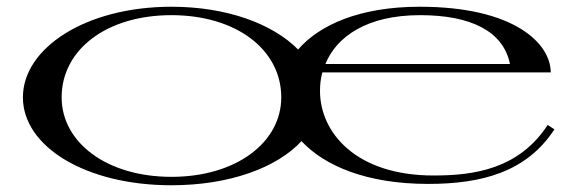

<svg xmlns="http://www.w3.org/2000/svg" viewBox="-20 -535 1711 570"><path d="M489 15C661 15 802 -37 875 -116C943 -43 1068 11 1251 11C1410 11 1543 -24 1626 -151L1606 -164C1520 -33 1388 -14 1267 -14C1036 -14 930 -142 930 -265C930 -284 932 -302 937 -320H1615C1615 -405 1508 -515 1226 -515C1048 -515 928 -461 865 -388C790 -464 654 -515 489 -515C234 -515 48 -392 48 -246C48 -100 234 15 489 15ZM489 -10C297 -10 163 -112 163 -246C163 -388 297 -490 489 -490C681 -490 815 -388 815 -246C815 -112 681 -10 489 -10ZM1494 -345H946C979 -426 1069 -490 1227 -490C1377 -490 1474 -443 1494 -345Z"/></svg>

Font: Sprat Extended
Style: Regular
Weight: 400
Width: 9
Designer: Ethan Nakache
Foundry: Collletttivo
Version: Version 2.000;Glyphs 3.2 (3217)